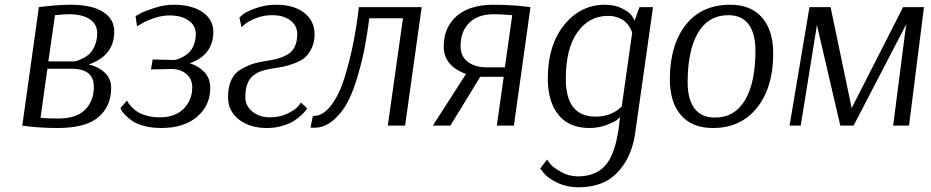

<svg xmlns="http://www.w3.org/2000/svg" viewBox="-20 -530 3927 810"><path d="M223 10Q183 10 146 7.5Q109 5 92 2L74 0L144 -500Q222 -510 278 -510Q367 -510 414.5 -480Q462 -450 462 -397Q462 -295 354 -258Q395 -249 422 -223.5Q449 -198 449 -159Q449 -82 395.5 -36Q342 10 223 10ZM291 -271Q295 -271 301.5 -272.5Q308 -274 325.5 -282Q343 -290 356 -301.5Q369 -313 379.5 -336.5Q390 -360 390 -390Q390 -428 358.5 -449Q327 -470 271 -470Q252 -470 212 -466L184 -271ZM180 -240 151 -33Q186 -30 225 -30Q303 -30 339.5 -67.5Q376 -105 376 -164Q376 -240 282 -240Z M552 -462Q560 -467 575 -475Q590 -483 631.5 -496.5Q673 -510 711 -510Q790 -510 835 -478.5Q880 -447 880 -396Q880 -299 781 -263Q819 -251 843 -225Q867 -199 867 -159Q867 -85 811.5 -37.5Q756 10 661 10Q621 10 588.5 1.5Q556 -7 538.5 -19.5Q521 -32 508.5 -44.5Q496 -57 492 -66L488 -74L516 -106Q517 -103 519.5 -98.5Q522 -94 533 -81.5Q544 -69 558 -59.5Q572 -50 597.5 -42.5Q623 -35 654 -35Q719 -35 755 -71.5Q791 -108 791 -162Q791 -197 766 -218Q741 -239 703 -239L617 -237L624 -279L713 -277H716Q725 -278 737.5 -283Q750 -288 767 -299.5Q784 -311 795 -334Q806 -357 806 -387Q806 -422 775.5 -443.5Q745 -465 695 -465Q664 -465 630 -453.5Q596 -442 577 -430L558 -419Z M1276 -73Q1274 -70 1270 -64Q1266 -58 1251 -44Q1236 -30 1218.5 -19Q1201 -8 1171 1Q1141 10 1107 10Q1033 10 987.5 -26Q942 -62 942 -120Q942 -164 956.5 -194Q971 -224 1000.5 -240Q1030 -256 1053 -262.5Q1076 -269 1115 -275Q1140 -279 1156.5 -284Q1173 -289 1193 -300Q1213 -311 1223.5 -333Q1234 -355 1234 -386Q1234 -422 1205 -444Q1176 -466 1127 -466Q1091 -466 1059 -453Q1027 -440 1013 -428L999 -415L990 -456Q996 -462 1007 -471Q1018 -480 1058 -495Q1098 -510 1145 -510Q1220 -510 1263.5 -476Q1307 -442 1307 -385Q1307 -351 1294.5 -326Q1282 -301 1266 -287Q1250 -273 1221 -262.5Q1192 -252 1174 -248.5Q1156 -245 1124 -240Q1101 -236 1084 -230.5Q1067 -225 1050 -212.5Q1033 -200 1024 -177Q1015 -154 1015 -120Q1015 -84 1044.5 -59.5Q1074 -35 1119 -35Q1159 -35 1192 -50.5Q1225 -66 1238 -82L1250 -97Z M1689 0H1616L1680 -453H1538Q1530 -391 1520 -336.5Q1510 -282 1491 -215.5Q1472 -149 1448 -102Q1424 -55 1386.5 -23Q1349 9 1305 9Q1295 9 1290 8L1300 -41H1304Q1343 -41 1377 -85.5Q1411 -130 1433.5 -202.5Q1456 -275 1470.5 -348.5Q1485 -422 1494 -500H1759Z M2148 0H2076L2105 -206H2006L1880 0H1806L1946 -218Q1852 -252 1852 -334Q1852 -415 1907 -462.5Q1962 -510 2062 -510Q2102 -510 2141 -507.5Q2180 -505 2199 -502L2218 -500ZM1923 -336Q1923 -292 1953.5 -269Q1984 -246 2034 -246H2110L2141 -466Q2093 -470 2063 -470Q1996 -470 1959.5 -433.5Q1923 -397 1923 -336Z M2661 22Q2650 107 2613 162Q2576 217 2528.5 238.5Q2481 260 2422 260Q2370 260 2329.5 240Q2289 220 2274 200L2259 181L2288 143Q2293 151 2302.5 163Q2312 175 2345.5 194.5Q2379 214 2418 214Q2492 214 2533 169Q2574 124 2590 12V8Q2590 6 2591 5V4L2596 -36Q2591 -31 2582 -23.5Q2573 -16 2539.5 -3Q2506 10 2466 10Q2381 10 2336 -45.5Q2291 -101 2291 -199Q2291 -339 2360 -424.5Q2429 -510 2532 -510Q2573 -510 2603 -495Q2633 -480 2642.5 -467.5Q2652 -455 2657 -443L2678 -500H2735ZM2493 -38Q2560 -38 2603 -81L2647 -392Q2646 -395 2644.5 -399.5Q2643 -404 2635.5 -416.5Q2628 -429 2617.5 -438.5Q2607 -448 2588 -455.5Q2569 -463 2545 -463Q2465 -463 2416 -394Q2367 -325 2367 -197Q2367 -38 2493 -38Z M3242 -304Q3242 -162 3174 -76Q3106 10 2987 10Q2900 10 2853 -44Q2806 -98 2806 -196Q2806 -339 2872.5 -424.5Q2939 -510 3061 -510Q3148 -510 3195 -456Q3242 -402 3242 -304ZM3053 -466Q2969 -466 2925 -392Q2881 -318 2881 -182Q2881 -112 2909.5 -73Q2938 -34 2996 -34Q3079 -34 3123 -107.5Q3167 -181 3167 -317Q3167 -388 3138.5 -427Q3110 -466 3053 -466Z M3815 0H3748L3799 -397L3804 -429L3581 0H3525L3426 -426L3425 -415L3358 0H3311L3395 -500H3484L3573 -74L3790 -500H3878Z"/></svg>

Font: Arsenal
Style: Italic
Weight: 400
Italic angle: -9.10001°
Designer: Andrij Shevchenko
Foundry: Stairsfor
Version: Version 2.001;PS 002.001;hotconv 1.0.88;makeotf.lib2.5.64775